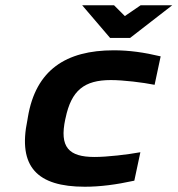

<svg xmlns="http://www.w3.org/2000/svg" viewBox="-20 -700 674 729"><path d="M86 -256 84 -244C47 -67 121 9 302 9C361 9 421 1 490 -14L513 -122C464 -113 387 -104 339 -104C241 -104 205 -141 228 -248L229 -252C251 -357 300 -396 401 -396C448 -396 522 -387 567 -378L590 -486C527 -501 471 -509 412 -509C230 -509 116 -434 86 -256ZM292 -680 398 -556H474L634 -680H514L454 -639L413 -680Z"/></svg>

Font: LT Wave Bold
Style: Italic
Weight: 700
Designer: Daniel Lyons
Version: Version 2.5 (Glyphs App)